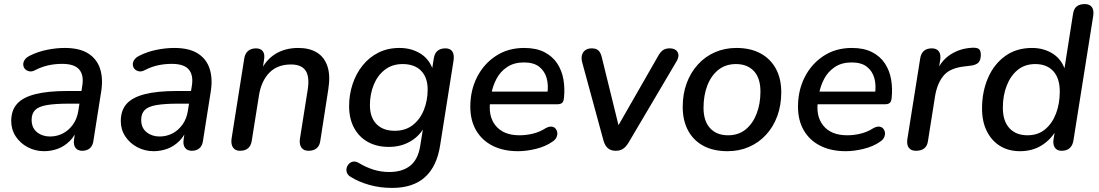

<svg xmlns="http://www.w3.org/2000/svg" viewBox="-20 -732 5384 941"><path d="M196 9Q153 9 116 -10.5Q79 -30 57 -63.5Q35 -97 35 -139Q35 -191 63.5 -223Q92 -255 153 -270.5Q214 -286 310 -286H390L381 -224H319Q250 -224 209.5 -217Q169 -210 152 -192.5Q135 -175 135 -145Q135 -105 161.5 -84Q188 -63 225 -63Q259 -63 288 -78Q317 -93 337.5 -121.5Q358 -150 364 -190L383 -310Q392 -363 368.5 -391Q345 -419 285 -419Q250 -419 217.5 -412Q185 -405 152 -388Q137 -380 124 -382.5Q111 -385 103 -393.5Q95 -402 94 -414Q93 -426 100.5 -438Q108 -450 126 -459Q166 -479 211 -488Q256 -497 297 -497Q370 -497 412.5 -470Q455 -443 470.5 -395Q486 -347 476 -284L438 -43Q435 -18 420.5 -5.5Q406 7 383 7Q361 7 350 -7.5Q339 -22 343 -49L354 -122L362 -107Q349 -68 322.5 -41.5Q296 -15 263.5 -3Q231 9 196 9Z M733 9Q690 9 653 -10.5Q616 -30 594 -63.5Q572 -97 572 -139Q572 -191 600.5 -223Q629 -255 690 -270.5Q751 -286 847 -286H927L918 -224H856Q787 -224 746.5 -217Q706 -210 689 -192.5Q672 -175 672 -145Q672 -105 698.5 -84Q725 -63 762 -63Q796 -63 825 -78Q854 -93 874.5 -121.5Q895 -150 901 -190L920 -310Q929 -363 905.5 -391Q882 -419 822 -419Q787 -419 754.5 -412Q722 -405 689 -388Q674 -380 661 -382.5Q648 -385 640 -393.5Q632 -402 631 -414Q630 -426 637.5 -438Q645 -450 663 -459Q703 -479 748 -488Q793 -497 834 -497Q907 -497 949.5 -470Q992 -443 1007.5 -395Q1023 -347 1013 -284L975 -43Q972 -18 957.5 -5.5Q943 7 920 7Q898 7 887 -7.5Q876 -22 880 -49L891 -122L899 -107Q886 -68 859.5 -41.5Q833 -15 800.5 -3Q768 9 733 9Z M1156 7Q1133 7 1122 -9Q1111 -25 1115 -53L1177 -445Q1181 -470 1196 -482.5Q1211 -495 1235 -495Q1257 -495 1268 -481Q1279 -467 1274 -439L1263 -365L1257 -382Q1282 -438 1329.5 -467.5Q1377 -497 1442 -497Q1496 -497 1532.5 -475Q1569 -453 1584.5 -408Q1600 -363 1589 -294L1550 -43Q1547 -18 1532 -5.5Q1517 7 1492 7Q1468 7 1457 -9Q1446 -25 1450 -52L1488 -292Q1498 -355 1478 -385.5Q1458 -416 1406 -416Q1339 -416 1299.5 -375Q1260 -334 1249 -263L1214 -43Q1207 7 1156 7Z M1902 189Q1843 189 1791 174.5Q1739 160 1699 135Q1685 127 1680.5 115Q1676 103 1679 91Q1682 79 1690.5 70.5Q1699 62 1711.5 60Q1724 58 1739 67Q1772 87 1809 99Q1846 111 1888 111Q1951 111 1989.5 81Q2028 51 2039 -14L2056 -119L2064 -118Q2040 -68 1993 -40Q1946 -12 1886 -12Q1827 -12 1783.5 -36Q1740 -60 1715.5 -105Q1691 -150 1691 -212Q1691 -268 1708 -319.5Q1725 -371 1757 -411Q1789 -451 1834.5 -474Q1880 -497 1938 -497Q1997 -497 2042 -468.5Q2087 -440 2104 -383L2093 -363L2106 -446Q2110 -471 2124.5 -483Q2139 -495 2163 -495Q2187 -495 2197 -479.5Q2207 -464 2203 -436L2137 -19Q2121 84 2062.5 136.5Q2004 189 1902 189ZM1915 -91Q1967 -91 2003 -119Q2039 -147 2057.5 -193.5Q2076 -240 2076 -293Q2076 -352 2044 -385Q2012 -418 1953 -418Q1902 -418 1866 -390Q1830 -362 1811.5 -316Q1793 -270 1793 -217Q1793 -157 1825 -124Q1857 -91 1915 -91Z M2519 9Q2447 9 2394.5 -17.5Q2342 -44 2313.5 -93Q2285 -142 2285 -209Q2285 -289 2318 -354Q2351 -419 2410.5 -458Q2470 -497 2549 -497Q2608 -497 2648 -476.5Q2688 -456 2711 -421Q2734 -386 2741.5 -342Q2749 -298 2744 -252Q2742 -233 2734 -227Q2726 -221 2711 -221H2365L2373 -283H2680L2662 -269Q2669 -313 2659.5 -348Q2650 -383 2623 -404.5Q2596 -426 2548 -426Q2499 -426 2465.5 -403.5Q2432 -381 2413.5 -346Q2395 -311 2388 -272L2384 -245Q2370 -165 2408.5 -117Q2447 -69 2526 -69Q2559 -69 2592 -77Q2625 -85 2653 -103Q2669 -112 2681.5 -111.5Q2694 -111 2701.5 -103Q2709 -95 2711 -83.5Q2713 -72 2707.5 -59.5Q2702 -47 2688 -38Q2654 -14 2607 -2.5Q2560 9 2519 9Z M2998 7Q2974 7 2959.5 -5.5Q2945 -18 2938 -42L2834 -424Q2828 -445 2832 -461Q2836 -477 2848.5 -486Q2861 -495 2880 -495Q2901 -495 2912.5 -485Q2924 -475 2930 -449L3020 -83H2991L3207 -460Q3218 -479 3230.5 -487Q3243 -495 3262 -495Q3282 -495 3293 -486Q3304 -477 3305 -462.5Q3306 -448 3295 -430L3060 -32Q3047 -11 3032.5 -2Q3018 7 2998 7Z M3546 9Q3477 9 3428 -17Q3379 -43 3352.5 -92Q3326 -141 3326 -208Q3326 -272 3345.5 -324.5Q3365 -377 3400.5 -416Q3436 -455 3484 -476Q3532 -497 3589 -497Q3658 -497 3707 -470.5Q3756 -444 3782.5 -395.5Q3809 -347 3809 -280Q3809 -216 3789.5 -163Q3770 -110 3734.5 -71.5Q3699 -33 3651 -12Q3603 9 3546 9ZM3548 -69Q3600 -69 3635 -98Q3670 -127 3688.5 -175.5Q3707 -224 3707 -283Q3707 -349 3675 -383.5Q3643 -418 3587 -418Q3536 -418 3500.5 -389.5Q3465 -361 3446.5 -312.5Q3428 -264 3428 -204Q3428 -139 3460 -104Q3492 -69 3548 -69Z M4125 9Q4053 9 4000.5 -17.5Q3948 -44 3919.5 -93Q3891 -142 3891 -209Q3891 -289 3924 -354Q3957 -419 4016.5 -458Q4076 -497 4155 -497Q4214 -497 4254 -476.5Q4294 -456 4317 -421Q4340 -386 4347.5 -342Q4355 -298 4350 -252Q4348 -233 4340 -227Q4332 -221 4317 -221H3971L3979 -283H4286L4268 -269Q4275 -313 4265.5 -348Q4256 -383 4229 -404.5Q4202 -426 4154 -426Q4105 -426 4071.5 -403.5Q4038 -381 4019.5 -346Q4001 -311 3994 -272L3990 -245Q3976 -165 4014.5 -117Q4053 -69 4132 -69Q4165 -69 4198 -77Q4231 -85 4259 -103Q4275 -112 4287.5 -111.5Q4300 -111 4307.5 -103Q4315 -95 4317 -83.5Q4319 -72 4313.5 -59.5Q4308 -47 4294 -38Q4260 -14 4213 -2.5Q4166 9 4125 9Z M4469 7Q4445 7 4434 -8Q4423 -23 4427 -50L4490 -446Q4494 -471 4508.5 -483Q4523 -495 4547 -495Q4570 -495 4581 -480.5Q4592 -466 4588 -438L4577 -371H4567Q4587 -430 4635 -462.5Q4683 -495 4745 -498Q4770 -499 4778.5 -491Q4787 -483 4787 -463Q4787 -437 4775 -425Q4763 -413 4736 -410L4712 -407Q4638 -400 4606 -363Q4574 -326 4563 -262L4528 -41Q4525 -17 4510 -5Q4495 7 4469 7Z M4979 9Q4923 9 4881.5 -16.5Q4840 -42 4816.5 -89Q4793 -136 4793 -200Q4793 -282 4822 -349.5Q4851 -417 4906 -457Q4961 -497 5038 -497Q5096 -497 5140.5 -468.5Q5185 -440 5202 -383L5195 -384L5239 -664Q5243 -690 5257.5 -701Q5272 -712 5297 -712Q5320 -712 5331 -697.5Q5342 -683 5338 -655L5241 -44Q5237 -19 5222.5 -6Q5208 7 5183 7Q5160 7 5149.5 -9Q5139 -25 5144 -53L5155 -119L5159 -98Q5132 -49 5086 -20Q5040 9 4979 9ZM5016 -69Q5067 -69 5102 -98Q5137 -127 5155.5 -175.5Q5174 -224 5174 -283Q5174 -349 5142 -383.5Q5110 -418 5054 -418Q5003 -418 4968 -389.5Q4933 -361 4914 -312.5Q4895 -264 4895 -204Q4895 -139 4927 -104Q4959 -69 5016 -69Z"/></svg>

Font: Nunito ExtraLight SemiBold
Style: Italic
Weight: 600
Italic angle: -9°
Version: Version 3.602